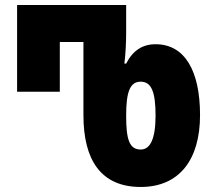

<svg xmlns="http://www.w3.org/2000/svg" viewBox="-20 -734 850 764"><path d="M540 10C693 10 776 -98 776 -276C776 -451 716 -558 599 -558C546 -558 508 -532 482 -481H475C480 -522 482 -566 482 -606V-714H48V-369H218V-567H312V-276C312 -98 381 10 540 10ZM540 -139C494 -139 482 -180 482 -274C482 -368 497 -409 540 -409C583 -409 599 -367 599 -274C599 -180 577 -139 540 -139Z"/></svg>

Font: Noto Sans Georgian ExtraCondensed Black
Style: Regular
Weight: 900
Width: 2
Designer: Monotype Design Team, Akaki Razmadze
Foundry: Google LLC
Version: Version 2.005